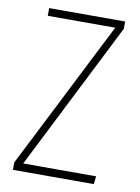

<svg xmlns="http://www.w3.org/2000/svg" viewBox="-79 -736 578 791"><g transform="rotate(10 210.0 -341.0)"><path d="M379.9 -682.1V-651.9L67.9 -33.2H373L369.1 0H30.8V-30.8L344.2 -649.9H62V-682.1Z"/></g></svg>

Font: Fira Sans Compressed UltraLight
Style: Regular
Weight: 200
Width: 1
Designer: Carrois Corporate & Edenspiekermann AG
Foundry: Carrois Corporate GbR & Edenspiekermann AG
Version: Version 4.203;PS 004.203;hotconv 1.0.88;makeotf.lib2.5.64775